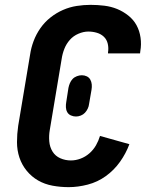

<svg xmlns="http://www.w3.org/2000/svg" viewBox="-20 -763 640 791"><path d="M263 8Q229 8 196.5 2Q164 -4 137 -19.5Q110 -35 90 -59.5Q70 -84 60 -114Q50 -144 50 -177.5Q50 -211 55 -245L104 -538Q108 -566 118.5 -594Q129 -622 146.5 -647Q164 -672 188 -691Q212 -710 239.5 -722Q267 -734 296 -738.5Q325 -743 353 -743Q382 -743 410 -739.5Q438 -736 462.5 -726Q487 -716 508.5 -699Q530 -682 542.5 -659Q555 -636 559 -608Q563 -580 558 -552L557 -543H425V-547Q428 -565 424 -582.5Q420 -600 408 -611.5Q396 -623 379 -628Q362 -633 344 -633Q324 -633 303 -624Q282 -615 267.5 -598.5Q253 -582 245 -561.5Q237 -541 234 -520L185 -227Q181 -204 183 -180.5Q185 -157 196.5 -138.5Q208 -120 228.5 -111Q249 -102 272 -102Q292 -102 312 -109.5Q332 -117 348.5 -131.5Q365 -146 375.5 -164.5Q386 -183 392 -203L513 -169Q499 -131 474.5 -96.5Q450 -62 416 -37.5Q382 -13 341.5 -2.5Q301 8 263 8ZM293 -283Q282 -283 272 -287.5Q262 -292 257 -301Q252 -310 251.5 -321Q251 -332 253 -343L262 -401Q264 -411 268 -420.5Q272 -430 279 -437.5Q286 -445 296.5 -449Q307 -453 317 -453Q328 -453 337.5 -448.5Q347 -444 352 -435Q357 -426 358 -415Q359 -404 357 -393L347 -335Q346 -325 341.5 -315.5Q337 -306 330 -298.5Q323 -291 313 -287Q303 -283 293 -283Z"/></svg>

Font: Iosevka Aile Extrabold
Style: Italic
Weight: 800
Italic angle: -9°
Designer: Belleve Invis
Foundry: Belleve Invis
Version: Version 31.1.0; ttfautohint (v1.8.4)